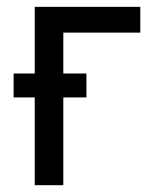

<svg xmlns="http://www.w3.org/2000/svg" viewBox="-20 -544 452 564"><path d="M82 -328.1V-523.9H392.1V-448.2H166V-328.1H233.9V-257.8H166V0H82V-257.8H20V-328.1Z"/></svg>

Font: Miedinger*
Style: Book
Weight: 400
Version: Version 001.000